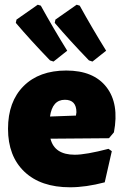

<svg xmlns="http://www.w3.org/2000/svg" viewBox="-20 -782 525 814"><path d="M265 -567 207 -521 192 -526Q109 -612 47 -685L50 -699L140 -762L153 -758Q206 -662 265 -567ZM430 -567 372 -521 357 -526Q274 -612 212 -685L215 -699L305 -762L318 -758Q371 -662 430 -567ZM277 12Q153 12 83.5 -54Q14 -120 14 -236Q14 -351 80 -417Q146 -483 261 -483Q377 -483 431.5 -412.5Q486 -342 463 -221L442 -196L194 -194Q211 -126 297 -126Q344 -126 440 -151L454 -141L424 -9Q344 12 277 12ZM255 -359Q202 -359 192 -288L302 -292L304 -306Q304 -359 255 -359Z"/></svg>

Font: Alegreya Sans Black
Style: Regular
Weight: 900
Designer: Juan Pablo del Peral
Foundry: Huerta Tipografica
Version: Version 2.007